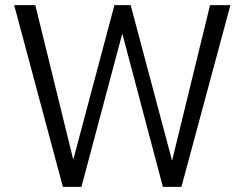

<svg xmlns="http://www.w3.org/2000/svg" viewBox="-20 -725 948 745"><path d="M224 0 35 -705H117L271 -78H257L424 -705H487L654 -78H642L795 -705H874L684 0H612L451 -608H458L296 0Z"/></svg>

Font: Nunito Sans 10pt Condensed
Style: Regular
Weight: 400
Width: 3
Designer: Vernon Adams
Foundry: Vernon Adams
Version: Version 3.101;gftools[0.9.27]